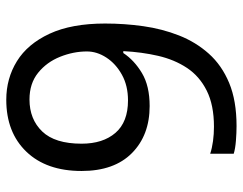

<svg xmlns="http://www.w3.org/2000/svg" viewBox="-101 -663 774 612"><g transform="rotate(90 286.0 -357.0)"><path d="M55 -305Q55 -367 63.5 -427Q72 -487 93 -540.5Q114 -594 151 -635.5Q188 -677 244.5 -700.5Q301 -724 382 -724Q403 -724 428.5 -722Q454 -720 470 -715V-640Q452 -646 429.5 -649Q407 -652 384 -652Q315 -652 269 -629Q223 -606 196.5 -566Q170 -526 158 -474Q146 -422 143 -363H149Q172 -398 213 -422.5Q254 -447 318 -447Q411 -447 468 -390.5Q525 -334 525 -230Q525 -118 463.5 -54Q402 10 298 10Q230 10 175 -24Q120 -58 87.5 -128Q55 -198 55 -305ZM297 -64Q360 -64 399 -104.5Q438 -145 438 -230Q438 -298 403.5 -338Q369 -378 300 -378Q253 -378 218 -358.5Q183 -339 163.5 -309Q144 -279 144 -247Q144 -204 161 -161.5Q178 -119 212 -91.5Q246 -64 297 -64Z"/></g></svg>

Font: Noto Sans Balinese
Style: Regular
Weight: 400
Designer: Aditya Bayu, David Williams
Foundry: David Williams
Version: Version 2.003